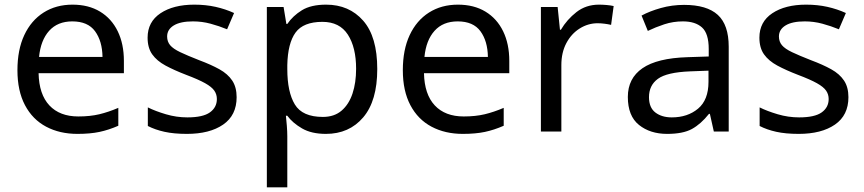

<svg xmlns="http://www.w3.org/2000/svg" viewBox="-20 -566 3715 826"><path d="M292 -546Q361 -546 410.5 -516Q460 -486 486.5 -431.5Q513 -377 513 -304V-251H146Q148 -160 192.5 -112.5Q237 -65 317 -65Q368 -65 407.5 -74.5Q447 -84 489 -102V-25Q448 -7 408 1.5Q368 10 313 10Q237 10 178.5 -21Q120 -52 87.5 -113.5Q55 -175 55 -264Q55 -352 84.5 -415Q114 -478 167.5 -512Q221 -546 292 -546ZM291 -474Q228 -474 191.5 -433.5Q155 -393 148 -321H421Q420 -389 389 -431.5Q358 -474 291 -474Z M998 -148Q998 -70 940 -30Q882 10 784 10Q728 10 687.5 1Q647 -8 616 -24V-104Q648 -88 693.5 -74.5Q739 -61 786 -61Q853 -61 883 -82.5Q913 -104 913 -140Q913 -160 902 -176Q891 -192 862.5 -208Q834 -224 781 -244Q729 -264 692 -284Q655 -304 635 -332Q615 -360 615 -404Q615 -472 670.5 -509Q726 -546 816 -546Q865 -546 907.5 -536.5Q950 -527 987 -510L957 -440Q923 -454 886 -464Q849 -474 810 -474Q756 -474 727.5 -456.5Q699 -439 699 -409Q699 -387 712 -371.5Q725 -356 755.5 -341.5Q786 -327 837 -307Q888 -288 924 -268Q960 -248 979 -219.5Q998 -191 998 -148Z M1383 -546Q1482 -546 1542.5 -477Q1603 -408 1603 -269Q1603 -132 1542.5 -61Q1482 10 1382 10Q1320 10 1279.5 -13.5Q1239 -37 1216 -68H1210Q1212 -51 1214 -25Q1216 1 1216 20V240H1128V-536H1200L1212 -463H1216Q1240 -498 1279 -522Q1318 -546 1383 -546ZM1367 -472Q1285 -472 1251.5 -426Q1218 -380 1216 -286V-269Q1216 -170 1248.5 -116.5Q1281 -63 1369 -63Q1418 -63 1449.5 -90Q1481 -117 1496.5 -163.5Q1512 -210 1512 -270Q1512 -362 1476.5 -417Q1441 -472 1367 -472Z M1950 -546Q2019 -546 2068.5 -516Q2118 -486 2144.5 -431.5Q2171 -377 2171 -304V-251H1804Q1806 -160 1850.5 -112.5Q1895 -65 1975 -65Q2026 -65 2065.5 -74.5Q2105 -84 2147 -102V-25Q2106 -7 2066 1.5Q2026 10 1971 10Q1895 10 1836.5 -21Q1778 -52 1745.5 -113.5Q1713 -175 1713 -264Q1713 -352 1742.5 -415Q1772 -478 1825.5 -512Q1879 -546 1950 -546ZM1949 -474Q1886 -474 1849.5 -433.5Q1813 -393 1806 -321H2079Q2078 -389 2047 -431.5Q2016 -474 1949 -474Z M2557 -546Q2572 -546 2589.5 -544.5Q2607 -543 2620 -540L2609 -459Q2596 -462 2580.5 -464Q2565 -466 2551 -466Q2510 -466 2474 -443.5Q2438 -421 2416.5 -380.5Q2395 -340 2395 -286V0H2307V-536H2379L2389 -438H2393Q2419 -482 2460 -514Q2501 -546 2557 -546Z M2923 -545Q3021 -545 3068 -502Q3115 -459 3115 -365V0H3051L3034 -76H3030Q2995 -32 2956.5 -11Q2918 10 2850 10Q2777 10 2729 -28.5Q2681 -67 2681 -149Q2681 -229 2744 -272.5Q2807 -316 2938 -320L3029 -323V-355Q3029 -422 3000 -448Q2971 -474 2918 -474Q2876 -474 2838 -461.5Q2800 -449 2767 -433L2740 -499Q2775 -518 2823 -531.5Q2871 -545 2923 -545ZM2949 -259Q2849 -255 2810.5 -227Q2772 -199 2772 -148Q2772 -103 2799.5 -82Q2827 -61 2870 -61Q2938 -61 2983 -98.5Q3028 -136 3028 -214V-262Z M3630 -148Q3630 -70 3572 -30Q3514 10 3416 10Q3360 10 3319.5 1Q3279 -8 3248 -24V-104Q3280 -88 3325.5 -74.5Q3371 -61 3418 -61Q3485 -61 3515 -82.5Q3545 -104 3545 -140Q3545 -160 3534 -176Q3523 -192 3494.5 -208Q3466 -224 3413 -244Q3361 -264 3324 -284Q3287 -304 3267 -332Q3247 -360 3247 -404Q3247 -472 3302.5 -509Q3358 -546 3448 -546Q3497 -546 3539.5 -536.5Q3582 -527 3619 -510L3589 -440Q3555 -454 3518 -464Q3481 -474 3442 -474Q3388 -474 3359.5 -456.5Q3331 -439 3331 -409Q3331 -387 3344 -371.5Q3357 -356 3387.5 -341.5Q3418 -327 3469 -307Q3520 -288 3556 -268Q3592 -248 3611 -219.5Q3630 -191 3630 -148Z"/></svg>

Font: Noto Sans Phoenician
Style: Regular
Weight: 400
Designer: Monotype Design Team
Foundry: Monotype Imaging Inc.
Version: Version 2.001; ttfautohint (v1.8.4.7-5d5b)